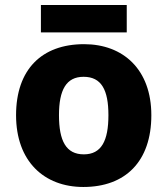

<svg xmlns="http://www.w3.org/2000/svg" viewBox="-20 -735 667 765"><path d="M485 -715H143V-606H485ZM583 -276C583 -458 471 -559 315 -559C146 -559 44 -458 44 -276C44 -92 156 10 312 10C480 10 583 -92 583 -276ZM215 -276C215 -377 244 -429 313 -429C384 -429 412 -377 412 -276C412 -174 384 -120 314 -120C243 -120 215 -174 215 -276Z"/></svg>

Font: Noto Sans Arabic ExtBd
Style: Regular
Weight: 800
Designer: Monotype Design Team, Nadine Chahine, Nizar Qandah and Khaled Hosny
Foundry: Monotype Imaging Inc.
Version: Version 2.012